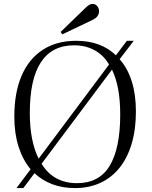

<svg xmlns="http://www.w3.org/2000/svg" viewBox="-20 -945 776 979"><path d="M64 14 136 -82Q96 -130 74.5 -197.5Q53 -265 53 -350Q53 -472 90 -558.5Q127 -645 198 -691Q269 -737 368 -737Q431 -737 482 -718.5Q533 -700 571 -663L627 -737H662L590 -643Q631 -597 652 -529.5Q673 -462 673 -377Q673 -285 651.5 -212.5Q630 -140 589.5 -89.5Q549 -39 491.5 -12.5Q434 14 363 14Q299 14 247 -5.5Q195 -25 156 -62L99 14ZM372 -11Q428 -11 469.5 -32.5Q511 -54 538 -97.5Q565 -141 579 -207Q593 -273 593 -361Q593 -433 582.5 -490Q572 -547 551 -590L192 -110Q212 -77 239 -55Q266 -33 299.5 -22Q333 -11 372 -11ZM177 -136 536 -616Q517 -649 490 -670.5Q463 -692 430 -703Q397 -714 358 -714Q302 -714 259.5 -692.5Q217 -671 188.5 -627.5Q160 -584 146 -519.5Q132 -455 132 -368Q132 -296 143.5 -238Q155 -180 177 -136ZM298 -770 289 -782 414 -903Q427 -916 435.5 -920.5Q444 -925 452 -925Q467 -925 476 -913.5Q485 -902 485 -888Q485 -873 476.5 -862Q468 -851 449 -842Z"/></svg>

Font: Literata 60pt Light
Style: Regular
Weight: 300
Designer: Latin by Veronika Burian and Jose Scaglione. Greek by Irene Vlachou. Cyrillic by Vera Evstafieva.
Foundry: TypeTogether
Version: Version 3.103;gftools[0.9.29]